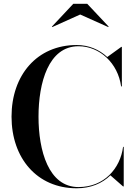

<svg xmlns="http://www.w3.org/2000/svg" viewBox="-20 -1002 728 1032"><path d="M411 -924 562 -856.5 564 -859 449 -981.5H374L259 -859L261 -856.5ZM645 -212.5H641.5C626.5 -96 539 3.5 402 3.5C240.5 3.5 187 -193 187 -375C187 -557 240.5 -753.5 402 -753.5C515.5 -753.5 614 -663 631 -537.5H635V-750H632L556.5 -695.5C513.5 -736 456.5 -760 392 -760C179 -760 42 -598 42 -375C42 -152 179 10 392 10C467.5 10 529 -16 573.5 -59.5L641.5 0H645Z"/></svg>

Font: Bodoni* 48pt Medium
Style: Regular
Weight: 500
Version: Version 2.3